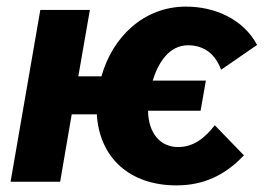

<svg xmlns="http://www.w3.org/2000/svg" viewBox="-20 -550 799 581"><path d="M12 0H162L197 -204H273C281 -72 373 11 514 11C596 11 662 -20 718 -80L630 -171C601 -134 567 -105 519 -105C464 -105 429 -148 428 -215H587L603 -306H442C459 -361 492 -413 549 -413C599 -413 632 -385 649 -339L758 -414C715 -494 628 -530 543 -530C414 -530 320 -437 287 -319H217L252 -520H102Z"/></svg>

Font: Fixel Text 20240404
Style: Bold Italic
Weight: 700
Width: 4
Italic angle: -10°
Designer: AlfaBravo + MacPaw
Foundry: Kyrylo Tkachov, Marchela Mozhyna, Serhii Makarenko, Maria Weinstein, Zakhar Kryvoshyya
Version: Version 1.211;Glyphs 3.2 (3225)